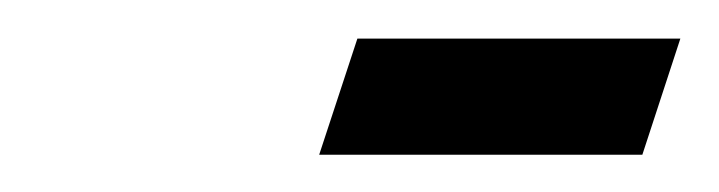

<svg xmlns="http://www.w3.org/2000/svg" viewBox="-20 -243 378 101"><path d="M317.9 -161.6H147.9L168 -222.7H337.9Z"/></svg>

Font: RIT Rachana
Style: Italic
Weight: 400
Designer: Hussain KH
Version: 1.5.2